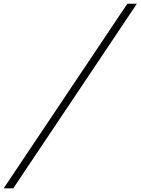

<svg xmlns="http://www.w3.org/2000/svg" viewBox="-137 -811 755 1031"><path d="M-117.2 200.2 546.9 -791H598.1L-65.9 200.2Z"/></svg>

Font: Nyght Serif Medium Italic
Style: Regular
Weight: 500
Italic angle: -16°
Designer: Maksym Kobuzan
Version: Version 0.410;Glyphs 3.1.2 (3151)